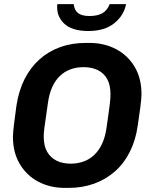

<svg xmlns="http://www.w3.org/2000/svg" viewBox="-20 -905 743 935"><path d="M296 10Q224 10 167 -20Q110 -50 76.5 -106Q43 -162 43 -239Q43 -259 48.5 -302.5Q54 -346 60 -390Q71 -463 99.5 -519.5Q128 -576 172 -615.5Q216 -655 273 -675.5Q330 -696 397 -696H416Q487 -696 544.5 -666Q602 -636 635.5 -580Q669 -524 669 -447Q669 -426 663.5 -383.5Q658 -341 651 -295Q641 -223 612.5 -166Q584 -109 539.5 -70Q495 -31 438 -10.5Q381 10 314 10ZM324 -108Q359 -108 388.5 -119Q418 -130 440.5 -152Q463 -174 478 -207Q493 -240 499 -284Q505 -327 509 -355Q513 -383 515 -400.5Q517 -418 517.5 -428.5Q518 -439 518 -447Q518 -491 502 -520Q486 -549 456.5 -563.5Q427 -578 387 -578Q352 -578 322.5 -567Q293 -556 270.5 -534Q248 -512 233.5 -479Q219 -446 213 -401Q207 -358 203 -330.5Q199 -303 196.5 -285.5Q194 -268 193.5 -257.5Q193 -247 193 -238Q193 -195 209.5 -166Q226 -137 255.5 -122.5Q285 -108 324 -108ZM410 -754Q329 -754 291 -791.5Q253 -829 259 -885H339Q342 -855 360.5 -841Q379 -827 416 -827Q455 -827 479 -841Q503 -855 514 -885H594Q583 -829 536 -791.5Q489 -754 410 -754Z"/></svg>

Font: Chivo SemiBold
Style: Italic
Weight: 600
Italic angle: -8.05°
Designer: Hector Gatti
Foundry: Omnibus-Type
Version: Version 2.002